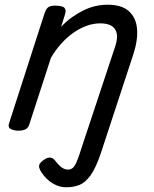

<svg xmlns="http://www.w3.org/2000/svg" viewBox="-20 -539 653 814"><path d="M408 109Q387 172 364.5 203.5Q342 235 317 245Q292 255 260 255Q231 255 203.5 238.5Q176 222 156 192Q146 177 145.5 165.5Q145 154 164 140Q179 129 191 129Q203 129 213 141Q230 163 242.5 171.5Q255 180 268 180Q288 180 299 159.5Q310 139 326 87L469 -344Q479 -375 475 -396.5Q471 -418 453.5 -429Q436 -440 405 -440Q377 -440 348.5 -430Q320 -420 292.5 -401Q265 -382 240.5 -355Q216 -328 196 -294L104 -11Q100 2 89.5 8.5Q79 15 56 15Q40 15 26 8Q12 1 19 -18L169 -483Q176 -503 185.5 -509Q195 -515 214 -515Q245 -515 253.5 -505.5Q262 -496 255 -476L239 -425Q260 -448 284 -465Q308 -482 333 -494.5Q358 -507 384 -513Q410 -519 436 -519Q496 -519 526.5 -491.5Q557 -464 561 -416.5Q565 -369 545 -308Z"/></svg>

Font: Playwrite IE
Style: Regular
Weight: 400
Designer: Veronika Burian, José Scaglione
Foundry: TypeTogether
Version: Version 1.002